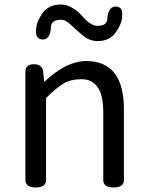

<svg xmlns="http://www.w3.org/2000/svg" viewBox="-20 -826 651 846"><path d="M137 0Q92 0 92 -33V-510Q92 -543 129 -543Q167 -543 170 -510L175 -465Q272 -557 360 -557Q526 -557 526 -344V-33Q526 0 480 0Q435 0 435 -33V-332Q435 -408 410 -442Q386 -477 339 -477Q292 -477 260 -458Q228 -439 183 -394V-33Q183 0 137 0ZM410 -645Q376 -645 347 -668Q318 -692 294 -715Q270 -739 249 -739Q201 -739 204 -698Q198 -650 167 -652Q136 -654 139 -692Q138 -724 165 -765Q193 -806 249 -806Q275 -806 299 -791Q324 -777 339 -759Q378 -712 410 -712Q456 -712 453 -751Q461 -799 491 -797Q522 -796 518 -758Q520 -728 492 -686Q465 -645 410 -645Z"/></svg>

Font: Swei Gothic CJK TC Regular
Style: Regular
Weight: 400
Version: Version 2.129